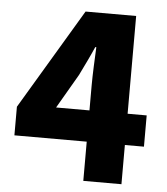

<svg xmlns="http://www.w3.org/2000/svg" viewBox="-48 -679 629 722"><g transform="rotate(5 266.0 -317.5)"><path d="M167 -266 242 -395C260 -432 278 -468 294 -505H298C296 -463 293 -401 293 -360V-266ZM293 0H437V-148H509V-266H437V-635H246L20 -256V-148H293Z"/></g></svg>

Font: Source Sans Pro
Style: Bold
Weight: 700
Designer: Paul D. Hunt
Foundry: Adobe Systems Incorporated
Version: Version 3.006;hotconv 1.0.111;makeotfexe 2.5.65597